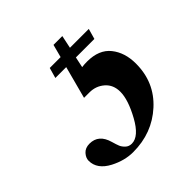

<svg xmlns="http://www.w3.org/2000/svg" viewBox="-150 -665 800 800"><g transform="rotate(-45 250.0 -265.5)"><path d="M304 -438 294 -391Q308 -393 325 -393Q395 -393 429 -350.5Q463 -308 463 -243Q463 -133 384.5 -61.5Q306 10 194 10Q144 10 94 -16Q37 -46 37 -96Q37 -113 51 -128.5Q65 -144 90 -144Q144 -144 161 -83Q167 -62 171.5 -51Q176 -40 187 -29.5Q198 -19 215 -19Q257 -19 295.5 -89Q334 -159 334 -206Q334 -247 306.5 -271Q279 -295 241 -295H209L247 -438H183L196 -484H260L275 -541H327L315 -484H426L413 -438Z"/></g></svg>

Font: STIX
Style: Bold Italic
Weight: 700
Italic angle: -16.33°
Designer: MicroPress Inc., with final additions and corrections provided by Coen Hoffman, Elsevier (retired)
Version: Version 1.1.1